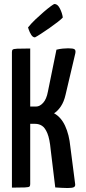

<svg xmlns="http://www.w3.org/2000/svg" viewBox="-20 -944 431 966"><path d="M320 2Q305 2 289.5 1Q274 0 258 -1L235 -191Q230 -245 218.5 -273Q207 -301 191.5 -311Q176 -321 157 -321H132V-18Q132 -9 128.5 -5.5Q125 -2 105.5 -1Q86 0 40 0V-682Q40 -691 44 -694.5Q48 -698 67 -699Q86 -700 132 -700V-408H162Q180 -408 197 -426.5Q214 -445 221 -483L264 -694Q280 -698 295.5 -699.5Q311 -701 323 -701Q348 -701 355 -696Q362 -691 359 -676L310 -468Q302 -432 286 -408.5Q270 -385 252 -374Q287 -355 307.5 -311Q328 -267 334 -205L358 -19Q360 -7 352 -2.5Q344 2 320 2ZM156 -756Q145 -756 137 -769Q129 -782 125 -794Q121 -806 121 -806Q137 -826 158 -846Q179 -866 200 -884Q221 -902 236 -913Q251 -924 254 -924Q270 -924 281.5 -901Q293 -878 296 -856Q289 -848 270.5 -833.5Q252 -819 229 -803Q206 -787 186 -774Q166 -761 156 -756Z"/></svg>

Font: Yanone Kaffeesatz Medium
Style: Regular
Weight: 500
Designer: Yanone (Cyrillic: Daniel Pouzeot, Huerta Tipografica, and Cyreal)
Foundry: Yanone
Version: Version 2.003